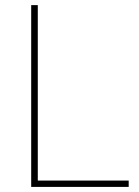

<svg xmlns="http://www.w3.org/2000/svg" viewBox="-20 -734 546 754"><path d="M485.4 -24.9V0H102.5V-713.9H128.4V-24.9Z"/></svg>

Font: Nokora Thin
Style: Regular
Weight: 100
Designer: Danh Hong
Version: Version 8.000; ttfautohint (v1.8.3)